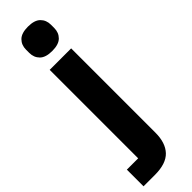

<svg xmlns="http://www.w3.org/2000/svg" viewBox="-330 -743 936 936"><g transform="rotate(-45 138.5 -274.5)"><path d="M69 -525H217V56Q217 126 182 163Q147 200 69 200H-9V85H69ZM143 -581Q98 -581 77.5 -601.5Q57 -622 57 -654V-676Q57 -708 77.5 -728.5Q98 -749 143 -749Q188 -749 208.5 -728.5Q229 -708 229 -676V-654Q229 -622 208.5 -601.5Q188 -581 143 -581Z"/></g></svg>

Font: IBM Plex Sans Devanagari
Style: Bold
Weight: 700
Designer: Mike Abbink, Paul van der Laan, Pieter van Rosmalen, Erin McLaughlin
Foundry: Bold Monday
Version: Version 1.1